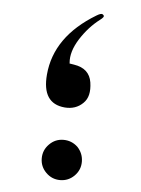

<svg xmlns="http://www.w3.org/2000/svg" viewBox="-45 -591 454 617"><g transform="rotate(5 182.5 -282.0)"><path d="M169.4 -386.2 184.1 -383.8Q209.5 -379.9 223.6 -366.7Q237.8 -353.5 241.2 -331.5Q244.6 -308.6 240.7 -292Q236.8 -275.4 225.1 -264.2Q201.7 -241.2 166 -244.1Q91.8 -250.5 100.1 -344.7Q110.8 -468.3 242.2 -547.4Q257.3 -556.6 261.7 -552.7Q262.7 -552.2 263.4 -551.5Q264.2 -550.8 264.6 -550.3Q265.1 -549.8 265.1 -549.3Q269 -545.4 254.9 -534.7Q219.2 -507.8 192.4 -465.8Q166 -423.8 169.4 -388.2ZM217.8 -121.6Q236.3 -101.6 236.3 -75Q236.3 -48.3 217.3 -29.3Q198.2 -10.3 171.6 -10.3Q145 -10.3 126 -29.3Q106.9 -48.3 106.9 -75Q106.9 -101.6 126 -120.8Q145 -140.1 171.6 -140.1Q198.2 -140.1 217.8 -121.6ZM217.8 -121.1V-121.6Q217.8 -121.6 217.8 -121.3Q217.8 -121.1 217.8 -121.1Z"/></g></svg>

Font: Gandom WOL
Style: WOL
Weight: 400
Foundry: DejaVu fonts team - Redesigned by Saber Rastikerdar - Based on Samim Font
Version: Version 0.8